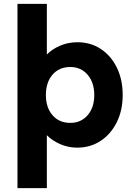

<svg xmlns="http://www.w3.org/2000/svg" viewBox="-20 -760 694 1000"><path d="M71 220V-740H224V-476Q251 -504 293 -522Q335 -540 383 -540Q452 -540 505 -505Q558 -470 588.5 -408Q619 -346 619 -265Q619 -186 588.5 -124Q558 -62 504.5 -26.5Q451 9 382 9Q335 9 293 -9.5Q251 -28 224 -56V220ZM346 -120Q402 -120 436.5 -160Q471 -200 471 -265Q471 -330 436.5 -370.5Q402 -411 346 -411Q288 -411 253.5 -371Q219 -331 219 -265Q219 -200 253.5 -160Q288 -120 346 -120Z"/></svg>

Font: Readex Pro bold
Style: Bold
Weight: 700
Designer: Bonnie Shaver-Troup, Thomas Jockin
Foundry: Lexend
Version: Version 1.200; ttfautohint (v1.8.3)